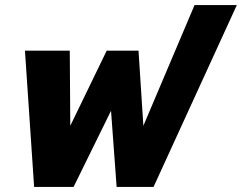

<svg xmlns="http://www.w3.org/2000/svg" viewBox="-20 -734 950 754"><path d="M78 -535H254L256 -240L399 -535H524L543 -240L744 -714H910L583 0H438L416 -299L269 0H114Z"/></svg>

Font: Prompt
Style: Bold Italic
Weight: 700
Italic angle: -12°
Designer: Katatrad Team
Foundry: CadsonDemak
Version: Version 1.001